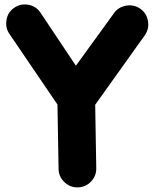

<svg xmlns="http://www.w3.org/2000/svg" viewBox="-20 -746 678 850"><path d="M324.2 83.5C347.2 83 366.7 74.7 382.8 58.1C398.9 41 406.7 21.5 406.2 -1.5L401.4 -282.2L622.1 -591.3C634.8 -610.4 639.2 -631.3 634.8 -654.3C630.4 -677.2 619.1 -695.3 600.1 -708C581.1 -720.7 560.1 -725.1 537.1 -720.7C514.2 -716.3 496.1 -705.1 483.4 -686L315.9 -455.1L158.2 -691.4C145 -710 127.4 -721.2 104.5 -725.1C81.5 -729 60.5 -724.1 42 -710.9C23.4 -697.8 12.2 -680.2 8.8 -657.2C4.9 -634.3 9.3 -613.3 22.5 -594.7L234.4 -283.2L239.3 1.5C239.7 24.4 248 43.9 265.1 60.1C281.7 76.2 301.3 84 324.2 83.5Z"/></svg>

Font: Mikhak Black
Style: Regular
Weight: 900
Designer: Amin Abedi
Version: Version 3.2